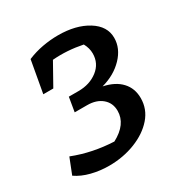

<svg xmlns="http://www.w3.org/2000/svg" viewBox="-126 -591 664 698"><g transform="rotate(-30 206.5 -242.0)"><path d="M136 10Q98 10 62.5 1Q27 -8 1 -26L27 -92Q68 -76 110 -67.5Q152 -59 196 -57Q262 -92 262 -148Q262 -181 238.5 -201Q215 -221 176 -221H124L134 -281H175Q222 -281 255 -306.5Q288 -332 288 -374Q288 -396 276 -418Q212 -431 151 -426L100 -335H58L82 -469Q113 -482 146 -488Q179 -494 211 -494Q286 -494 335 -463.5Q384 -433 384 -384Q384 -340 349 -303.5Q314 -267 259 -252Q307 -242 332.5 -214.5Q358 -187 358 -146Q358 -100 327.5 -65Q297 -30 246 -10Q195 10 136 10Z"/></g></svg>

Font: Piazzolla Medium
Style: Italic
Weight: 500
Italic angle: -11.3°
Designer: Juan Pablo del Peral
Foundry: Huerta Tipografica
Version: Version 1.330